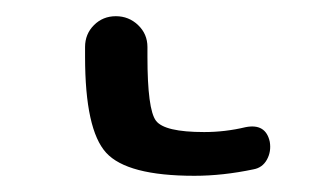

<svg xmlns="http://www.w3.org/2000/svg" viewBox="-20 40 399 237"><path d="M220 257Q137 257 111 228.5Q85 200 85 110V98Q85 82 96 71Q107 60 123 60Q139 60 150.5 71Q162 82 162 98V110Q162 175 172.5 189Q183 203 232 203Q258 203 283 197Q308 192 313 215Q315 227 309.5 237Q304 247 293 249Q255 257 220 257Z"/></svg>

Font: Rounded Mplus 1c
Style: Regular
Weight: 400
Version: Version 1.059.20150529